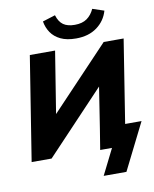

<svg xmlns="http://www.w3.org/2000/svg" viewBox="-114 -1021 1029 1280"><g transform="rotate(-10 401.0 -381.5)"><path d="M461 -760Q398 -760 356.5 -780Q315 -800 292 -834Q269 -868 262 -910L348 -937Q362 -891 390.5 -871Q419 -851 468 -851Q519 -851 550.5 -873.5Q582 -896 600 -936L678 -910Q659 -843 602.5 -801.5Q546 -760 461 -760ZM25 0 137 -705H308L241 -287L637 -705H772L683 -142H794L636 174H482L569 0H489L512 -142L555 -418L160 0Z"/></g></svg>

Font: Mulish Black
Style: Italic
Weight: 900
Italic angle: -9°
Designer: Vernon Adams
Foundry: Vernon Adams
Version: Version 3.603; ttfautohint (v1.8.3)